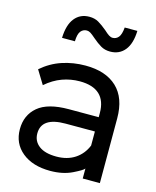

<svg xmlns="http://www.w3.org/2000/svg" viewBox="-113 -816 738 909"><g transform="rotate(15 256.0 -361.5)"><path d="M463 -307V10H379V-39Q374 -30 328 -7.5Q282 15 220 15Q134 15 82.5 -27Q31 -69 31 -139Q31 -208 79.5 -249Q128 -290 231 -290H377V-310Q377 -370 344.5 -400.5Q312 -431 247 -431Q203 -431 161.5 -416Q120 -401 82 -368L41 -435Q86 -474 140 -492Q194 -510 254 -510Q354 -510 408.5 -458.5Q463 -407 463 -307ZM377 -151V-220H233Q116 -220 116 -141Q116 -103 145.5 -80.5Q175 -58 231 -58Q284 -58 321.5 -82.5Q359 -107 377 -151ZM261 -646Q244 -661 235 -666.5Q226 -672 217 -672Q199 -672 187.5 -658Q176 -644 175 -608H112Q114 -672 140.5 -705Q167 -738 212 -738Q238 -738 257 -727Q276 -716 300 -696Q315 -682 324.5 -676Q334 -670 343 -670Q360 -670 371.5 -683.5Q383 -697 386 -732H448Q446 -669 419.5 -636.5Q393 -604 348 -604Q322 -604 302.5 -615.5Q283 -627 261 -646Z"/></g></svg>

Font: AtCorfu Sans
Style: AtCorfu Sans Regular
Weight: 400
Designer: Kostas Teopoulos
Foundry: Kostas Teopoulos
Version: Version 1.00 July 8, 2025, initial release